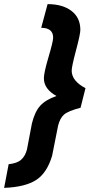

<svg xmlns="http://www.w3.org/2000/svg" viewBox="-47 -776 435 932"><path d="M227 -310Q166 -344 166 -396Q166 -423 188.5 -499Q211 -575 211 -593Q211 -641 153 -641L184 -756Q257 -756 300 -723Q343 -690 343 -631Q343 -610 322 -531.5Q301 -453 301 -433Q301 -383 368 -348L344 -253Q283 -237 263.5 -219.5Q244 -202 235 -166L206 -20Q181 64 128 98Q75 132 -27 136L-5 21Q36 17 56 -1Q76 -19 84 -51L108 -177Q122 -234 148.5 -263Q175 -292 227 -310Z"/></svg>

Font: Titillium Web
Style: Bold Italic
Weight: 700
Italic angle: -13°
Version: Version 1.001;PS 57.000;hotconv 1.0.70;makeotf.lib2.5.55311